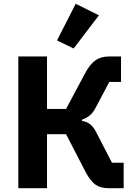

<svg xmlns="http://www.w3.org/2000/svg" viewBox="-20 -997 715 1017"><path d="M77 0V-698H229V-420H330L434 -615Q457 -657 486 -677.5Q515 -698 559 -698H621V-563H559L487 -427Q473 -400 455.5 -385.5Q438 -371 414 -363V-357Q440 -353 458.5 -338Q477 -323 491 -294L573 -135H635V0H556Q514 0 487 -18Q460 -36 434 -85L330 -286H229V0ZM504 -916 370 -740 282 -783 381 -977Z"/></svg>

Font: IBM Plex Sans Var
Style: Regular
Weight: 400
Designer: Mike Abbink, Paul van der Laan, Pieter van Rosmalen
Foundry: Bold Monday
Version: Version 3.000